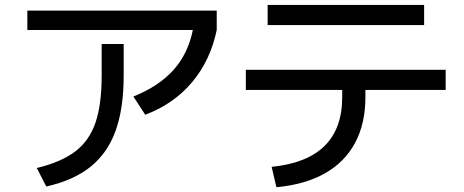

<svg xmlns="http://www.w3.org/2000/svg" viewBox="-20 -741 1915 792"><path d="M399.4 -429.7V-559.6H490.2V-429.7Q490.2 -293.9 456.8 -201.4Q423.3 -108.9 353 -52.7Q282.7 3.4 170.9 28.3L131.8 -47.9Q232.4 -72.3 290.3 -116.2Q348.1 -160.2 373.8 -234.9Q399.4 -309.6 399.4 -429.7ZM92.8 -697.3H874V-617.2Q848.1 -492.2 772.5 -402.1Q696.8 -312 579.1 -267.6L530.3 -342.8Q634.8 -384.8 695.3 -452.1Q755.9 -519.5 775.4 -617.2H92.8Z M1391.6 -339.8V-370.1H994.1V-453.1H1818.4V-370.1H1487.3V-339.8Q1487.3 -231.4 1444.8 -151.9Q1402.3 -72.3 1320.1 -25.9Q1237.8 20.5 1120.1 31.2L1100.6 -52.7Q1391.6 -82 1391.6 -339.8ZM1084 -720.7H1729.5V-637.7H1084Z"/></svg>

Font: Pretendard JP Medium
Style: Regular
Weight: 500
Designer: Base glyphs from Inter by Rasmus Andersson; Hangeul glyphs from Noto Sans CJK(Source Han Sans) by Jang Soo-young and Kan
Foundry: Kil Hyung-jin
Version: Version 1.309